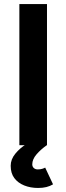

<svg xmlns="http://www.w3.org/2000/svg" viewBox="-20 -720 329 952"><path d="M76 0V-700H213V0ZM169 212Q131 212 100 199.5Q69 187 51 163Q33 139 33 102Q33 70 56 42Q79 14 110 -5L212 0Q182 21 161 45.5Q140 70 140 95Q140 106 147.5 113Q155 120 167 120Q180 120 189.5 117Q199 114 204 111L243 194Q228 203 210 207.5Q192 212 169 212Z"/></svg>

Font: Figtree
Style: Bold
Weight: 700
Designer: Erik Kennedy
Foundry: Erik Kennedy
Version: Version 2.001;gftools[0.9.30]